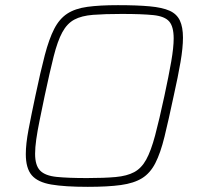

<svg xmlns="http://www.w3.org/2000/svg" viewBox="-20 -716 772 744"><path d="M320 8Q231 8 178.5 -1Q126 -10 103 -37Q80 -64 80 -119Q80 -158 90.5 -213.5Q101 -269 117 -344Q137 -439 153.5 -502Q170 -565 190 -604Q210 -643 240.5 -663Q271 -683 318.5 -689.5Q366 -696 437 -696Q511 -696 560 -691.5Q609 -687 637 -674.5Q665 -662 677 -636.5Q689 -611 689 -570Q689 -531 679.5 -475.5Q670 -420 653 -344Q633 -250 617.5 -186.5Q602 -123 582 -84Q562 -45 530.5 -25.5Q499 -6 448.5 1Q398 8 320 8ZM317 -26Q384 -26 428 -30Q472 -34 500 -49Q528 -64 546.5 -97.5Q565 -131 581 -191Q597 -251 617 -344Q634 -423 643.5 -477.5Q653 -532 653 -567Q653 -613 635.5 -633Q618 -653 574 -657.5Q530 -662 452 -662Q385 -662 340.5 -658.5Q296 -655 268 -640Q240 -625 221.5 -591Q203 -557 188 -497.5Q173 -438 153 -344Q142 -291 133.5 -249.5Q125 -208 120.5 -176Q116 -144 116 -120Q116 -75 135.5 -55Q155 -35 199.5 -30.5Q244 -26 317 -26Z"/></svg>

Font: Saira SemiExpanded Thin
Style: Italic
Weight: 250
Width: 6
Italic angle: -12°
Designer: Hector Gatti with collaboration of the Omnibus-Type team
Foundry: Omnibus-Type
Version: Version 1.101